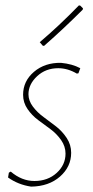

<svg xmlns="http://www.w3.org/2000/svg" viewBox="-20 -689 346 715"><path d="M274 -669 279 -668 289 -658 288 -653Q219 -584 144 -518L139 -519L128 -532Q197 -590 274 -669ZM207 -455Q249 -451 279 -435L272 -416L266 -415Q232 -435 197 -435Q150 -435 118 -405Q86 -375 86 -338Q86 -314 102.5 -292Q119 -270 142.5 -253Q166 -236 189 -218Q212 -200 228.5 -175Q245 -150 245 -120Q245 -68 203.5 -31.5Q162 5 96 6Q48 -1 10 -28L13 -46L20 -50Q61 -15 108 -15Q158 -15 191 -45Q224 -75 224 -117Q224 -144 207.5 -167.5Q191 -191 168 -208Q145 -225 122 -242Q99 -259 82.5 -283Q66 -307 66 -336Q66 -387 106.5 -421.5Q147 -456 207 -455Z"/></svg>

Font: Alegreya Sans Thin
Style: Italic
Weight: 100
Italic angle: -7°
Designer: Juan Pablo del Peral
Foundry: Huerta Tipografica
Version: Version 2.007